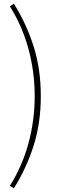

<svg xmlns="http://www.w3.org/2000/svg" viewBox="-20 -824 339 1035"><path d="M55 191 33 178Q99 74 133 -50Q167 -174 167 -306Q167 -438 133 -562Q99 -686 33 -790L55 -804Q123 -695 161.5 -573Q200 -451 200 -306Q200 -161 161.5 -39.5Q123 82 55 191Z"/></svg>

Font: Noto Sans HK Thin
Style: Regular
Weight: 100
Designer: Ryoko NISHIZUKA 西塚涼子 (kana, bopomofo & ideographs); Paul D. Hunt (Latin, Greek & Cyrillic); Sandoll Communications 산돌커뮤니
Foundry: Adobe
Version: Version 2.004-H2;hotconv 1.0.118;makeotfexe 2.5.65603